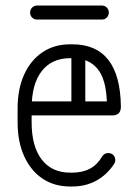

<svg xmlns="http://www.w3.org/2000/svg" viewBox="-20 -674 494 698"><path d="M69.5 -254.4Q58.8 -254.4 52 -261.8Q45.2 -269.1 45.2 -279.9Q45.2 -290.6 52 -298Q58.8 -305.4 69.5 -305.4H368.4Q365.5 -387 333.7 -424.8Q301.9 -462.5 243.1 -462.5H234.8Q168.5 -462.5 131.8 -415.6Q95 -368.8 95 -279.9V-229.2Q95 -141.4 131.8 -93.9Q168.5 -46.4 234.8 -46.4H243.1Q280.2 -46.4 307.2 -60.9Q334.2 -75.4 352.5 -106.9Q360.4 -117.6 373.6 -117.6Q385 -117.6 392.1 -110.2Q399.1 -102.9 399.1 -92.1Q399.1 -83.9 394.8 -78Q368.9 -38.5 329.9 -17.2Q291 4 243.1 4H234.8Q177.1 4 134.2 -24.9Q91.4 -53.9 67.7 -106.5Q44 -159.1 44 -229.2V-279.9Q44 -350.4 67.7 -402.7Q91.4 -455 134.2 -483.9Q177.1 -512.9 234.8 -512.9H243.1Q329.9 -512.9 374.1 -456Q418.2 -399.1 419.5 -286.1Q419.5 -254.4 388 -254.4ZM290.1 -298.9Q290.1 -288.5 282.4 -281.4Q274.8 -274.4 265 -274.4Q254.2 -274.4 246.9 -281.4Q239.5 -288.5 239.5 -298.9V-475Q239.5 -485.1 246.9 -492.8Q254.2 -500.5 265 -500.5Q274.8 -500.5 282.4 -492.8Q290.1 -485.1 290.1 -475ZM350.1 -653.9Q360.9 -653.9 368.2 -646.5Q375.6 -639.1 375.6 -628.4Q375.6 -617.6 368.2 -610.2Q360.9 -602.9 350.1 -602.9H114.9Q104.1 -602.9 96.8 -610.2Q89.4 -617.6 89.4 -628.4Q89.4 -639.1 96.8 -646.5Q104.1 -653.9 114.9 -653.9Z"/></svg>

Font: Libertine-Super Thin
Style: Regular
Weight: 100
Designer: Bastien Sozeau
Foundry: NBR — Bastien Sozeau
Version: Version 2.003;gftools[0.9.33]